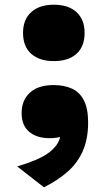

<svg xmlns="http://www.w3.org/2000/svg" viewBox="-20 -576 462 817"><path d="M209 -316Q148 -316 113 -347Q78 -378 78 -436Q78 -493 113 -524.5Q148 -556 209 -556Q271 -556 305.5 -524.5Q340 -493 340 -436Q340 -378 305.5 -347Q271 -316 209 -316ZM167 221 53 132Q115 114 155.5 93.5Q196 73 217.5 45Q239 17 240 -22Q240 -38 243.5 -43Q247 -48 252.5 -44Q258 -40 264.5 -31Q271 -22 279 -12Q267 -3 253 2Q239 7 223.5 9.5Q208 12 191 12Q137 12 104.5 -15Q72 -42 72 -95Q72 -149 107 -181.5Q142 -214 208 -214Q254 -214 287 -198.5Q320 -183 337.5 -148Q355 -113 355 -55Q355 14 333 65Q311 116 269 153.5Q227 191 167 221Z"/></svg>

Font: Roboto Serif Black
Style: Regular
Weight: 900
Designer: Greg Gazdowicz
Foundry: Commercial Type
Version: Version 1.008